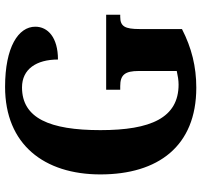

<svg xmlns="http://www.w3.org/2000/svg" viewBox="-38 -726 774 737"><g transform="rotate(-90 348.5 -357.0)"><path d="M381 10C462 10 534 -8 606 -45V-207C606 -264 616 -282 653 -282H661V-336H373V-282H387C430 -282 445 -264 445 -211V-65C427 -61 409 -58 393 -58C265 -58 218 -165 218 -358C218 -553 264 -659 382 -659C452 -659 489 -604 489 -521C574 -521 615 -560 615 -608C615 -673 537 -724 384 -724C163 -724 48 -574 48 -358C48 -137 156 10 381 10Z"/></g></svg>

Font: Noto Serif Khmer Condensed ExtraBold
Style: Regular
Weight: 800
Width: 3
Designer: Danh Hong and the Monotype Design Team
Foundry: Monotype Imaging Inc.
Version: Version 2.004